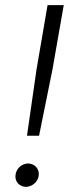

<svg xmlns="http://www.w3.org/2000/svg" viewBox="-20 -720 289 747"><path d="M85 -192H132L184 -449L228 -700H165L122 -449ZM80 7C105 7 130 -13 131 -41C132 -64 115 -83 90 -84C65 -84 41 -64 40 -35C39 -12 56 6 80 7Z"/></svg>

Font: Fixel Display Light
Style: Italic
Weight: 300
Italic angle: -10°
Designer: AlfaBravo + MacPaw
Foundry: Kyrylo Tkachov, Marchela Mozhyna, Serhii Makarenko, Maria Weinstein, Zakhar Kryvoshyya
Version: Version 1.210;Glyphs 3.2 (3217)